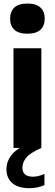

<svg xmlns="http://www.w3.org/2000/svg" viewBox="-20 -812 301 1054"><path d="M54 0V-547H207V0ZM130.5 -627Q82 -627 58.8 -648.8Q35.5 -670.5 35.5 -709.5Q35.5 -748.5 58.8 -770.5Q82 -792.5 130.5 -792.5Q179 -792.5 202.2 -770.5Q225.5 -748.5 225.5 -709.5Q225.5 -670.5 202.2 -648.8Q179 -627 130.5 -627ZM141.5 221Q79.5 221 47.5 193.2Q15.5 165.5 15.5 117.5Q15.5 71 47.5 33.8Q79.5 -3.5 163.5 -36.5L207 0Q145.5 27 124.2 53.5Q103 80 103 108.5Q103 158 161.5 158Q190 158 224 142.5V204.5Q207 211.5 187 216.2Q167 221 141.5 221Z"/></svg>

Font: Encode Sans SmCnd
Style: Bold
Weight: 700
Width: 4
Designer: Multiple Designers
Foundry: Impallari Type
Version: Version 3.002; ttfautohint (v1.8.3) -l 8 -r 50 -G 200 -x 14 